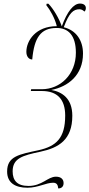

<svg xmlns="http://www.w3.org/2000/svg" viewBox="-20 -870 502 1078"><path d="M307 188C326 188 337 177 337 158C337 136 322 122 294 122C248 122 217 174 140 174C76 174 51 143 51 92C51 19 106 3 206 -18C310 -40 386 -85 386 -220C386 -317 329 -354 268 -365C361 -383 446 -447 446 -569C446 -644 407 -700 338 -717C368 -798 392 -818 426 -818C438 -818 447 -812 454 -805C460 -810 462 -818 462 -825C462 -840 450 -850 429 -850C393 -850 357 -805 327 -722C311 -768 280 -820 252 -849H242L240 -841C261 -815 288 -768 299 -723C180 -723 128 -641 128 -579C128 -553 142 -536 161 -536C172 -658 208 -713 298 -713C363 -713 406 -672 406 -574C406 -452 319 -369 214 -369H155L153 -359H215C302 -359 346 -312 346 -221C346 -94 295 -49 198 -27C87 -3 20 7 20 93C20 157 66 184 134 184C194 184 238 156 278 156C298 156 305 167 307 188Z"/></svg>

Font: Noto Serif Display ExtraCondensed ExtraLight
Style: Italic
Weight: 200
Width: 2
Italic angle: -12°
Designer: Monotype Design Team
Foundry: Monotype Imaging Inc.
Version: Version 2.009